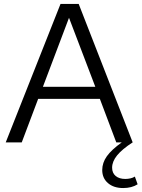

<svg xmlns="http://www.w3.org/2000/svg" viewBox="-20 -720 716 971"><path d="M603 231Q555 231 526 206Q497 181 497 140Q497 103 520.5 70Q544 37 596 0H568L485 -220H173L90 0H9L286 -700H378L651 0Q597 35 572 66Q547 97 547 128Q547 155 565 170Q583 185 614 185Q627 185 640 182Q653 179 662 173L676 212Q646 231 603 231ZM197 -281H462L329 -630Z"/></svg>

Font: Red Hat Text
Style: Regular
Weight: 400
Designer: Pentagram, MCKL
Foundry: MCKL
Version: Version 1.030